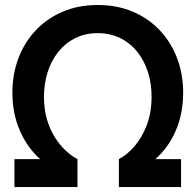

<svg xmlns="http://www.w3.org/2000/svg" viewBox="-20 -755 789 775"><path d="M38.3 0V-112.8H142Q89.8 -159.3 59.9 -228.3Q30 -297.3 30 -380.8Q30 -455.6 54.4 -520Q78.8 -584.5 124.3 -632.6Q169.8 -680.8 233.1 -707.8Q296.4 -734.8 374.7 -734.8Q452.9 -734.8 516.2 -707.8Q579.6 -680.8 625 -632.6Q670.5 -584.5 694.9 -520Q719.3 -455.6 719.3 -380.8Q719.3 -297.3 689.7 -228.3Q660.1 -159.3 607.3 -112.8H710.8V0H459.8L460 -112.8Q491.9 -129.2 522.1 -163.6Q552.2 -198.1 571.8 -248.3Q591.4 -298.6 591.8 -362.5Q592.2 -416.1 577.5 -462.9Q562.8 -509.8 534.4 -545.4Q506.1 -581 465.7 -601.1Q425.3 -621.2 374.7 -621.2Q324.2 -621.2 283.9 -601.2Q243.7 -581.2 215.4 -545.8Q187.1 -510.5 172.3 -463.8Q157.5 -417.2 157.5 -364.2Q157.5 -314.2 169.5 -273.2Q181.5 -232.3 201.5 -200.8Q221.5 -169.2 245.3 -147Q269.1 -124.9 292.7 -112.8V0Z"/></svg>

Font: Manrope ExtraLight
Style: Regular
Weight: 200
Designer: Mikhail Sharanda
Foundry: Mikhail Sharanda
Version: Version 4.505